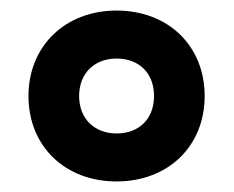

<svg xmlns="http://www.w3.org/2000/svg" viewBox="-20 -744 443 364"><path d="M201 -400C298 -400 368 -466 368 -562C368 -657 299 -724 201 -724C104 -724 34 -657 34 -562C34 -466 104 -400 201 -400ZM201 -491C160 -491 130 -518 130 -562C130 -605 159 -633 201 -633C243 -633 272 -606 272 -562C272 -518 243 -491 201 -491Z"/></svg>

Font: Noto Sans Armenian SemiCondensed Medium
Style: Regular
Weight: 500
Width: 4
Designer: Monotype Design Team
Foundry: Monotype Imaging Inc.
Version: Version 2.008